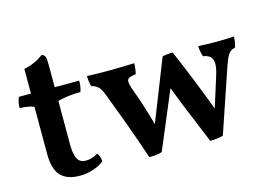

<svg xmlns="http://www.w3.org/2000/svg" viewBox="-86 -782 1320 953"><g transform="rotate(-15 573.5 -305.5)"><path d="M219 9Q153 9 120.5 -25Q88 -59 88 -137V-380Q73 -386 56.5 -389Q40 -392 15 -393Q15 -409 17.5 -421.5Q20 -434 26 -448H88V-575Q116 -580 143.5 -592.5Q171 -605 189 -620Q202 -615 206 -605Q210 -595 210 -562V-448H336Q336 -433 334 -419Q332 -405 327 -392Q292 -392 263.5 -388Q235 -384 210 -378V-155Q210 -118 216.5 -96Q223 -74 235 -65Q247 -56 265 -56Q283 -56 298.5 -61Q314 -66 328 -75Q342 -58 343 -32Q325 -15 289.5 -3Q254 9 219 9Z M574 9Q558 -38 541.5 -86Q525 -134 507.5 -181Q490 -228 474 -270.5Q458 -313 445 -347Q434 -376 421.5 -388.5Q409 -401 387 -406Q383 -417 381 -432Q379 -447 379 -460Q405 -459 432 -458.5Q459 -458 493 -458Q528 -458 560.5 -459Q593 -460 622 -461Q622 -447 620 -431.5Q618 -416 615 -406Q590 -404 579.5 -397.5Q569 -391 570 -378Q571 -365 578 -343Q598 -291 617.5 -228.5Q637 -166 653 -105H628L767 -457Q778 -460 792.5 -461.5Q807 -463 820 -463Q855 -383 892.5 -289Q930 -195 964 -103L938 -102L999 -296Q1012 -337 1010 -359.5Q1008 -382 995.5 -392.5Q983 -403 961 -406Q956 -420 953.5 -433.5Q951 -447 951 -461Q970 -460 993.5 -459Q1017 -458 1042 -458Q1070 -458 1092.5 -459Q1115 -460 1134 -461Q1134 -447 1132 -432.5Q1130 -418 1125 -406Q1109 -403 1098.5 -393.5Q1088 -384 1078.5 -362Q1069 -340 1056 -300L954 0Q947 3 935 5Q923 7 910.5 8Q898 9 887 9Q863 -51 838.5 -108.5Q814 -166 792.5 -221Q771 -276 751 -328L788 -352L640 0Q634 3 622.5 5Q611 7 598.5 8Q586 9 574 9Z"/></g></svg>

Font: Vollkorn SemiBold
Style: Regular
Weight: 600
Designer: Friedrich Althausen
Foundry: Friedrich Althausen
Version: Version 5.000